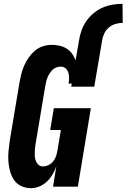

<svg xmlns="http://www.w3.org/2000/svg" viewBox="-20 -978 663 1006"><path d="M394 -766Q398 -792 407 -818Q416 -844 432 -867Q448 -890 470 -908.5Q492 -927 517.5 -938Q543 -949 569.5 -953.5Q596 -958 622 -958L623 -858Q604 -858 585 -852.5Q566 -847 550.5 -834Q535 -821 526.5 -803Q518 -785 515 -766ZM143 8Q115 8 91.5 -3Q68 -14 54 -34.5Q40 -55 33 -80Q26 -105 24 -131.5Q22 -158 24.5 -185Q27 -212 31 -240L82 -545Q86 -567 91.5 -589.5Q97 -612 106.5 -634Q116 -656 130 -676Q144 -696 162.5 -712Q181 -728 204.5 -735.5Q228 -743 250 -743Q272 -743 292 -738.5Q312 -734 329 -723.5Q346 -713 357.5 -697Q369 -681 376 -662L394 -766H515L474 -524H353L356 -540H339Q342 -555 342 -569.5Q342 -584 338 -597.5Q334 -611 323.5 -620Q313 -629 298 -629Q287 -629 275 -624.5Q263 -620 254.5 -611.5Q246 -603 239.5 -592.5Q233 -582 228.5 -571Q224 -560 221.5 -548.5Q219 -537 217 -526L166 -221Q164 -209 163 -197.5Q162 -186 162 -174Q162 -162 163.5 -151Q165 -140 170 -130Q175 -120 183.5 -113Q192 -106 204 -106Q219 -106 234 -113Q249 -120 259 -133Q269 -146 274 -161Q279 -176 281 -190L299 -297H243L262 -411H456L388 0H258L275 -106Q267 -84 255 -63.5Q243 -43 225.5 -26.5Q208 -10 186 -1Q164 8 143 8Z"/></svg>

Font: Iosevka Heavy
Style: Italic
Weight: 900
Italic angle: -9°
Monospace: yes
Designer: Belleve Invis
Foundry: Belleve Invis
Version: Version 32.5.0; ttfautohint (v1.8.4)